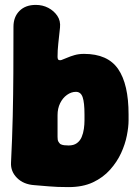

<svg xmlns="http://www.w3.org/2000/svg" viewBox="-20 -742 563 784"><path d="M260 22Q212 22 180 19Q148 16 120 14Q76 11 49.5 -15.5Q23 -42 25 -78Q30 -179 32 -267Q34 -355 34.5 -444Q35 -533 35 -633Q35 -673 59.5 -697.5Q84 -722 126 -722Q154 -722 177 -710Q200 -698 214 -677.5Q228 -657 225 -629Q221 -592 218 -564Q215 -536 215 -511Q215 -499 220 -497Q225 -495 231 -497Q240 -500 253.5 -506Q267 -512 284.5 -517Q302 -522 323 -522Q420 -522 462.5 -460Q505 -398 505 -275V-250Q505 -224 498 -188.5Q491 -153 474.5 -117Q458 -81 429.5 -49Q401 -17 359.5 2.5Q318 22 260 22ZM260 -148Q281 -148 294 -157.5Q307 -167 313.5 -182.5Q320 -198 322.5 -216Q325 -234 325 -250V-275Q325 -323 317.5 -345Q310 -367 290 -367Q271 -367 253.5 -354.5Q236 -342 225.5 -320.5Q215 -299 215 -272V-183Q215 -170 218 -164.5Q221 -159 226 -154Q233 -150 242 -149Q251 -148 260 -148Z"/></svg>

Font: Winky Sans ExtraBold
Style: Regular
Weight: 800
Designer: Simon Atzbach
Foundry: typofactur
Version: Version 1.205